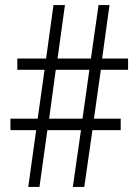

<svg xmlns="http://www.w3.org/2000/svg" viewBox="-20 -734 543 754"><path d="M376 -460 349 -268H454V-223H343L311 0H266L298 -223H166L135 0H91L122 -223H21V-268H128L155 -460H48V-504H161L190 -714H235L206 -504H337L367 -714H410L381 -504H483V-460ZM173 -268H304L331 -460H199Z"/></svg>

Font: Noto Sans Ethiopic Condensed Light
Style: Regular
Weight: 300
Width: 3
Designer: Monotype Design Team
Foundry: Monotype Imaging Inc.
Version: Version 2.102; ttfautohint (v1.8.4.7-5d5b)